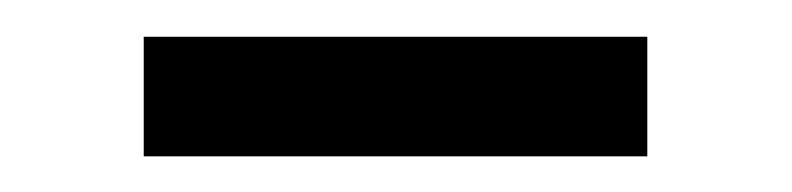

<svg xmlns="http://www.w3.org/2000/svg" viewBox="-20 -400 433 105"><path d="M58.6 -379.9H334V-314.5H58.6Z"/></svg>

Font: DINish
Style: Regular
Weight: 400
Designer: Bert Driehuis
Foundry: Playbeing
Version: Version 3.008; git-95204e4c-release